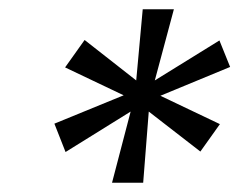

<svg xmlns="http://www.w3.org/2000/svg" viewBox="-20 -753 518 413"><path d="M221 -360 261 -513 121 -426 97 -487 246 -548 120 -608 162 -667 273 -580 287 -733H354L313 -580L452 -666L475 -609L325 -547L453 -486L411 -427L300 -513L288 -360Z"/></svg>

Font: DeepMind Sans
Style: Italic
Weight: 400
Italic angle: -10°
Designer: Jonny Pinhorn / Modifications: Colophon Foundry
Foundry: Colophon Foundry
Version: Version 1.002; ttfautohint (v1.8.2)